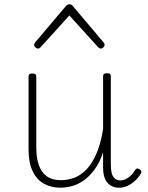

<svg xmlns="http://www.w3.org/2000/svg" viewBox="-20 -856 687 894"><path d="M261 18Q220 18 186.5 0.5Q153 -17 133 -57Q113 -97 113 -161V-499Q113 -507 117 -510.5Q121 -514 130 -514Q140 -514 144.5 -510.5Q149 -507 149 -499V-169Q149 -121 161 -87Q173 -53 198 -35Q223 -17 264 -17Q295 -17 325 -28Q355 -39 381.5 -66Q408 -93 428.5 -139.5Q449 -186 460 -255V-500Q460 -509 464.5 -512Q469 -515 479 -515Q488 -515 492 -512Q496 -509 496 -500V-89Q496 -67 500 -50.5Q504 -34 514.5 -25Q525 -16 541 -16Q552 -16 563.5 -21Q575 -26 587 -36.5Q599 -47 609 -64Q614 -71 619.5 -71.5Q625 -72 631 -67Q637 -63 638 -58Q639 -53 636 -48Q624 -28 608 -13.5Q592 1 573.5 9.5Q555 18 535 18Q517 18 503.5 12Q490 6 480 -5.5Q470 -17 465 -35Q460 -53 460 -76V-147Q444 -98 419.5 -65.5Q395 -33 368 -14.5Q341 4 313 11Q285 18 261 18ZM157 -630Q150 -630 144.5 -635.5Q139 -641 139 -648Q139 -650 140.5 -653Q142 -656 144 -659L287 -828Q292 -833 295.5 -834.5Q299 -836 303 -836Q307 -836 311 -834.5Q315 -833 319 -828L462 -659Q465 -656 466 -653Q467 -650 467 -648Q467 -641 461.5 -635.5Q456 -630 449 -630Q445 -630 442.5 -632Q440 -634 437 -636L303 -784L169 -636Q167 -634 164 -632Q161 -630 157 -630Z"/></svg>

Font: Playwrite NG Modern Thin
Style: Regular
Weight: 250
Designer: Veronika Burian, José Scaglione
Foundry: TypeTogether
Version: Version 1.002